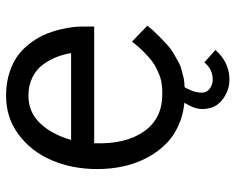

<svg xmlns="http://www.w3.org/2000/svg" viewBox="-90 -512 758 617"><g transform="rotate(-90 288.5 -203.0)"><path d="M54.2 -269Q54.2 -349.6 82.8 -415.8Q111.3 -481.9 165.5 -522Q219.7 -562 290 -562Q332 -562 366.7 -550.3Q401.4 -538.6 423.8 -520.5Q446.3 -502.4 463.4 -478Q480.5 -453.6 489.5 -430.7Q498.5 -407.7 503.9 -383.3Q509.3 -358.9 510.7 -344Q512.2 -329.1 512.2 -317.9V-278.8H137.2Q133.3 -179.2 174.6 -119.6Q215.8 -60.1 293.9 -60.1Q304.7 -60.1 308.8 -60.1Q313 -60.1 326.7 -61.8Q340.3 -63.5 349.4 -66.7Q358.4 -69.8 373.8 -76.9Q389.2 -84 402.1 -94Q415 -104 431.6 -120.4Q448.2 -136.7 463.9 -157.2L515.1 -107.9Q499 -87.9 482.2 -71.3Q465.3 -54.7 451.9 -42.7Q438.5 -30.8 422.1 -21.5Q405.8 -12.2 395.5 -6.6Q385.3 -1 369.6 2.9Q354 6.8 347.4 8.5Q340.8 10.3 326.4 11.2Q312 12.2 309.3 12.2Q306.6 12.2 293.9 12.2Q247.1 12.2 207.8 -2.4Q168.5 -17.1 140.4 -43.2Q112.3 -69.3 92.8 -105Q73.2 -140.6 63.7 -181.9Q54.2 -223.1 54.2 -269ZM290 -490.2Q237.3 -490.2 201.4 -452.6Q165.5 -415 147.9 -353H426.8Q422.9 -377 414.6 -398.7Q406.2 -420.4 390.9 -442.1Q375.5 -463.9 349.4 -477.1Q323.2 -490.2 290 -490.2ZM247.1 68.8Q247.1 51.8 255.4 33.2Q263.7 14.6 275.4 0.2Q287.1 -14.2 298.8 -26.1Q310.5 -38.1 318.8 -44.4L327.1 -50.8L358.9 -30.8Q356.4 -29.3 352.5 -26.1Q348.6 -22.9 338.4 -13.2Q328.1 -3.4 320.3 7.3Q312.5 18.1 306.2 34.4Q299.8 50.8 299.8 66.9Q299.8 83.5 313 92.8Q326.2 102.1 341.8 102.1Q375 102.1 397 75.2L437 110.8Q397 155.8 341.8 155.8Q306.2 155.8 276.6 132.8Q247.1 109.9 247.1 68.8Z"/></g></svg>

Font: Junction Regular
Style: Regular
Weight: 500
Designer: Caroline Hadilaksono
Foundry: Caroline Hadilaksono
Version: Version 1.056